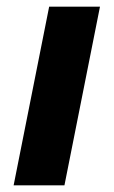

<svg xmlns="http://www.w3.org/2000/svg" viewBox="-20 -558 342 578"><path d="M174 0H21L128 -538H281Z"/></svg>

Font: Argentum Sans SemiBold
Style: Italic
Weight: 600
Italic angle: -11°
Designer: Julieta Ulanovsky (font), Cristiano Sobral (main changes and remaster)
Foundry: Julieta Ulanovsky (font), Cristiano Sobral (main changes and remaster)
Version: Version 2.007;June 15, 2022;FontCreator 14.0.0.2814 64-bit; 